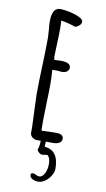

<svg xmlns="http://www.w3.org/2000/svg" viewBox="-97 -706 536 971"><g transform="rotate(10 171.0 -220.5)"><path d="M175.3 13.2Q174.3 29.8 174.3 39.6Q247.1 44.9 247.1 140.1Q247.1 155.8 236.3 174.6Q225.6 193.4 208 206.3Q190.4 219.2 171.4 219.2Q155.8 219.2 142.1 211.9Q128.4 204.6 128.4 192.4Q128.4 182.1 139.2 182.1Q145.5 182.1 155.3 187Q166 192.4 171.4 192.4Q188.5 192.4 199.5 171.4Q210.4 150.4 210.4 122.6Q210.4 89.8 195.3 78.1Q190.9 78.1 182.1 79.6Q173.8 81.5 168.5 81.5Q153.8 81.5 141.1 61.5Q148.9 43.9 149.4 13.2H129.4Q115.7 13.2 105.2 4.2Q94.7 -4.9 94.2 -17.6V-43.9Q94.2 -54.7 93.8 -64L92.8 -85Q92.8 -101.1 90.3 -148.9Q87.9 -196.3 87.9 -212.9Q87.9 -268.1 91.3 -358.9Q94.7 -449.7 94.7 -504.9Q94.7 -515.6 92.3 -547.4Q89.4 -575.2 89.4 -589.4Q89.4 -660.2 131.3 -660.2Q150.4 -660.2 179.4 -654.1Q208.5 -647.9 229.7 -637.9Q251 -627.9 251 -615.7Q251 -605.5 242.7 -597.4Q234.4 -589.4 221.7 -584.5Q175.8 -599.6 146 -603.5Q147.5 -582.5 147.5 -560.5Q147.5 -531.2 145.5 -488.8Q143.1 -436 143.1 -417L146 -401.4L162.1 -402.3Q170.4 -402.8 181.6 -402.8Q230 -402.8 230 -375.5Q230 -364.7 220.9 -356.7Q211.9 -348.6 198.2 -348.6Q183.6 -348.6 169.9 -350.6H144.5Q147.5 -312.5 147.5 -274.9Q147.5 -238.8 145.5 -184.6Q143.1 -117.2 143.1 -93.8Q143.1 -37.6 145 -37.6L177.7 -39.1L218.8 -40Q256.8 -40 256.8 -15.6Q256.8 -1.5 244.4 5.9Q231.9 13.2 213.9 13.2Z"/></g></svg>

Font: Amatica SC
Style: Bold
Weight: 400
Designer: Vernon Adams, Ben Nathan
Foundry: newtypography
Version: Version 2.000